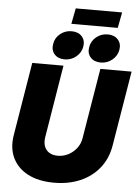

<svg xmlns="http://www.w3.org/2000/svg" viewBox="-68 -1145 882 1208"><g transform="rotate(5 372.5 -541.0)"><path d="M319.3 11.2Q221.7 11.2 154.5 -23.7Q87.4 -58.6 57.6 -121.1Q27.8 -183.6 41.5 -265.6L117.7 -727.5H314.9L239.7 -269.5Q234.4 -235.8 243.7 -211.2Q252.9 -186.5 274.7 -173.1Q296.4 -159.7 327.6 -159.7Q364.3 -159.7 395.5 -176.3Q426.8 -192.9 447.8 -220.7Q468.8 -248.5 474.1 -282.2L547.9 -727.5H745.1L666.5 -252.9Q652.8 -170.9 605.5 -111.6Q558.1 -52.2 484.9 -20.5Q411.6 11.2 319.3 11.2ZM545.9 -767.6Q504.4 -767.6 481.7 -793.2Q459 -818.8 465.8 -857.9Q472.2 -897 503.4 -922.4Q534.7 -947.8 575.7 -947.8Q617.2 -947.8 640.1 -922.4Q663.1 -897 656.7 -857.9Q649.9 -818.8 618.4 -793.2Q586.9 -767.6 545.9 -767.6ZM317.4 -767.6Q276.4 -767.6 253.9 -793.2Q231.4 -818.8 238.3 -857.9Q244.1 -897 275.4 -922.4Q306.6 -947.8 347.7 -947.8Q389.6 -947.8 412.4 -922.4Q435.1 -897 428.7 -857.9Q421.9 -818.8 390.6 -793.2Q359.4 -767.6 317.4 -767.6ZM653.3 -1093.3 634.3 -994.1H341.3L360.4 -1093.3Z"/></g></svg>

Font: Inter 28pt Black
Style: Italic
Weight: 900
Italic angle: -9.3988°
Designer: Rasmus Andersson
Foundry: rsms
Version: Version 4.001;git-66647c0bb